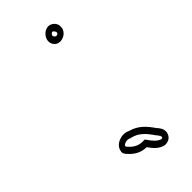

<svg xmlns="http://www.w3.org/2000/svg" viewBox="-169 -505 567 567"><g transform="rotate(-45 115.0 -221.0)"><path d="M52 -56C49 -48 54 -41 58 -37C70 -23 88 -9 114 -9C124 5 136 21 157 25C172 25 184 18 187 2C189 -12 181 -21 174 -29C158 -52 141 -72 110 -80C89 -91 56 -79 52 -56ZM130 -440C127 -425 138 -410 153 -410H157C171 -412 182 -420 186 -434V-438C189 -453 175 -467 161 -467C147 -467 133 -455 130 -440ZM72 -54V-56V-58C74 -61 87 -68 98 -62L100 -61H102C127 -55 142 -38 157 -16V-15H158C165 -6 168 -2 167 2L166 4C165 4 164 5 162 5C150 2 140 -9 131 -22L126 -29H117C98 -29 84 -39 74 -51L73 -52L72 -53C71 -53 72 -54 72 -54ZM150 -440C151 -443 155 -447 158 -447C161 -447 166 -440 166 -438V-436C164 -431 164 -431 159 -430H157C154 -430 149 -436 150 -440Z"/></g></svg>

Font: Scribbler
Style: ClrIta
Weight: 400
Designer: Mew Too
Foundry: Cannot Into Space Fonts
Version: Version 1.001